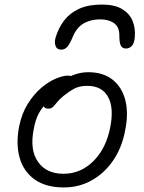

<svg xmlns="http://www.w3.org/2000/svg" viewBox="-20 -811 631 843"><path d="M260 12Q182 12 133 -22.5Q84 -57 66.5 -117.5Q49 -178 64 -256Q76 -314 102.5 -356Q129 -398 161.5 -425.5Q194 -453 225.5 -466Q257 -479 278 -479Q286 -479 291 -477Q296 -475 298.5 -470.5Q301 -466 299 -458Q295 -442 287 -429.5Q279 -417 256 -405Q216 -385 190.5 -363Q165 -341 150 -312.5Q135 -284 128 -243Q110 -154 146.5 -101Q183 -48 259 -48Q334 -48 390 -103.5Q446 -159 464 -252Q481 -337 454.5 -385.5Q428 -434 363 -434Q329 -434 306.5 -422Q284 -410 259 -390Q240 -374 230 -361.5Q220 -349 212.5 -341.5Q205 -334 192 -334Q179 -334 174 -341Q169 -348 172 -363Q176 -383 194.5 -406Q213 -429 241 -449Q269 -469 301.5 -481.5Q334 -494 367 -494Q433 -494 474.5 -461Q516 -428 530.5 -370Q545 -312 529 -236Q515 -162 476.5 -106Q438 -50 382.5 -19Q327 12 260 12ZM427 -791Q484 -791 516.5 -771Q549 -751 562 -719.5Q575 -688 572 -651Q570 -621 559 -609.5Q548 -598 533 -598Q518 -598 511 -609.5Q504 -621 504 -656Q504 -693 480.5 -709.5Q457 -726 420 -726Q381 -726 350.5 -710Q320 -694 302 -655Q287 -618 275.5 -605.5Q264 -593 249 -593Q230 -593 224 -609Q218 -625 224 -646Q237 -689 262 -721.5Q287 -754 327.5 -772.5Q368 -791 427 -791Z"/></svg>

Font: Shantell Sans Light
Style: Italic
Weight: 300
Italic angle: -11°
Designer: Stephen Nixon, Anya Danilova, Shantell Martin
Foundry: Arrow Type
Version: Version 1.008;[ac192a2d6]